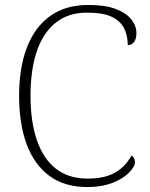

<svg xmlns="http://www.w3.org/2000/svg" viewBox="-20 -744 604 774"><path d="M332 10Q240 10 179 -35Q118 -80 87.5 -162.5Q57 -245 57 -358Q57 -472 89 -554Q121 -636 183 -680Q245 -724 335 -724Q405 -724 447.5 -707.5Q490 -691 510 -665Q530 -639 530 -610Q530 -588 520.5 -575Q511 -562 495 -562Q495 -601 480 -630.5Q465 -660 430 -676.5Q395 -693 330 -693Q255 -693 204 -652Q153 -611 128 -536Q103 -461 103 -358Q103 -256 128 -181Q153 -106 204 -65Q255 -24 334 -24Q384 -24 418 -36.5Q452 -49 474.5 -70.5Q497 -92 510 -117Q517 -113 520.5 -106Q524 -99 524 -89Q524 -79 512.5 -62.5Q501 -46 477.5 -29.5Q454 -13 418 -1.5Q382 10 332 10Z"/></svg>

Font: Noto Serif Bengali ExtraLight
Style: Regular
Weight: 250
Version: Version 2.003